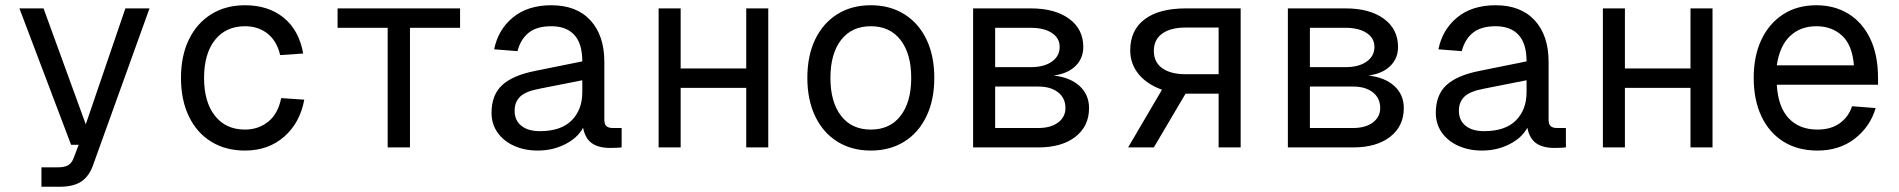

<svg xmlns="http://www.w3.org/2000/svg" viewBox="-20 -562 7240 732"><path d="M138 150V76H199Q227 76 240.5 67.5Q254 59 261 40L280 -10H251L54 -530H146L307 -88L458 -530H550L335 67Q320 110 290 130Q260 150 207 150Z M914 12Q840 12 785 -22Q730 -56 700 -118.5Q670 -181 670 -265Q670 -349 700 -411Q730 -473 785 -507.5Q840 -542 914 -542Q1003 -542 1061.5 -494.5Q1120 -447 1136 -358L1048 -352Q1036 -405 1000.5 -433.5Q965 -462 914 -462Q841 -462 799.5 -409.5Q758 -357 758 -265Q758 -173 799.5 -120.5Q841 -68 914 -68Q965 -68 1002.5 -98Q1040 -128 1052 -188L1140 -182Q1124 -94 1063.5 -41Q1003 12 914 12Z M1458 0V-456H1267V-530H1734V-456H1543V0Z M2030 12Q1980 12 1940 -6Q1900 -24 1877 -56.5Q1854 -89 1854 -132Q1854 -200 1894.5 -237.5Q1935 -275 2022 -292L2200 -328Q2200 -396 2169.5 -429Q2139 -462 2082 -462Q2027 -462 1996 -437.5Q1965 -413 1953 -367L1864 -374Q1879 -449 1935.5 -495.5Q1992 -542 2082 -542Q2178 -542 2231 -484.5Q2284 -427 2284 -326V-106Q2284 -88 2292 -81Q2300 -74 2316 -74H2350V0Q2334 2 2306 2Q2262 2 2236.5 -16Q2211 -34 2203 -75Q2182 -36 2134.5 -12Q2087 12 2030 12ZM2038 -62Q2119 -62 2159.5 -103Q2200 -144 2200 -210V-256L2038 -224Q1984 -214 1963 -193.5Q1942 -173 1942 -140Q1942 -103 1967.5 -82.5Q1993 -62 2038 -62Z M2491 0V-530H2575V-301H2825V-530H2909V0H2825V-227H2575V0Z M3300 12Q3227 12 3172.5 -22Q3118 -56 3088 -118.5Q3058 -181 3058 -265Q3058 -350 3088 -412Q3118 -474 3172.5 -508Q3227 -542 3300 -542Q3373 -542 3427.5 -508Q3482 -474 3512 -412Q3542 -350 3542 -265Q3542 -181 3512 -118.5Q3482 -56 3427.5 -22Q3373 12 3300 12ZM3300 -68Q3373 -68 3413.5 -120.5Q3454 -173 3454 -265Q3454 -357 3413.5 -409.5Q3373 -462 3300 -462Q3227 -462 3186.5 -409.5Q3146 -357 3146 -265Q3146 -173 3186.5 -120.5Q3227 -68 3300 -68Z M3690 0V-530H3910Q4002 -530 4056 -490.5Q4110 -451 4110 -383Q4110 -339 4080 -310Q4050 -281 3997 -274Q4060 -267 4096 -234Q4132 -201 4132 -150Q4132 -81 4080 -40.5Q4028 0 3939 0ZM3774 -306H3910Q3960 -306 3990 -327Q4020 -348 4020 -383Q4020 -417 3990 -436.5Q3960 -456 3910 -456H3774ZM3774 -74H3939Q3986 -74 4014 -95Q4042 -116 4042 -150Q4042 -188 4014 -210Q3986 -232 3939 -232H3774Z M4281 0 4410 -220Q4352 -241 4320.5 -280Q4289 -319 4289 -370Q4289 -447 4344 -488.5Q4399 -530 4501 -530H4710V0H4626V-205H4500L4379 0ZM4501 -279H4626V-457H4501Q4443 -457 4411 -434Q4379 -411 4379 -368Q4379 -325 4411 -302Q4443 -279 4501 -279Z M4890 0V-530H5110Q5202 -530 5256 -490.5Q5310 -451 5310 -383Q5310 -339 5280 -310Q5250 -281 5197 -274Q5260 -267 5296 -234Q5332 -201 5332 -150Q5332 -81 5280 -40.5Q5228 0 5139 0ZM4974 -306H5110Q5160 -306 5190 -327Q5220 -348 5220 -383Q5220 -417 5190 -436.5Q5160 -456 5110 -456H4974ZM4974 -74H5139Q5186 -74 5214 -95Q5242 -116 5242 -150Q5242 -188 5214 -210Q5186 -232 5139 -232H4974Z M5630 12Q5580 12 5540 -6Q5500 -24 5477 -56.5Q5454 -89 5454 -132Q5454 -200 5494.5 -237.5Q5535 -275 5622 -292L5800 -328Q5800 -396 5769.5 -429Q5739 -462 5682 -462Q5627 -462 5596 -437.5Q5565 -413 5553 -367L5464 -374Q5479 -449 5535.5 -495.5Q5592 -542 5682 -542Q5778 -542 5831 -484.5Q5884 -427 5884 -326V-106Q5884 -88 5892 -81Q5900 -74 5916 -74H5950V0Q5934 2 5906 2Q5862 2 5836.5 -16Q5811 -34 5803 -75Q5782 -36 5734.5 -12Q5687 12 5630 12ZM5638 -62Q5719 -62 5759.5 -103Q5800 -144 5800 -210V-256L5638 -224Q5584 -214 5563 -193.5Q5542 -173 5542 -140Q5542 -103 5567.5 -82.5Q5593 -62 5638 -62Z M6091 0V-530H6175V-301H6425V-530H6509V0H6425V-227H6175V0Z M6909 12Q6834 12 6779.5 -22Q6725 -56 6695.5 -118.5Q6666 -181 6666 -265Q6666 -349 6695.5 -411Q6725 -473 6778.5 -507.5Q6832 -542 6905 -542Q6974 -542 7027 -509.5Q7080 -477 7110 -415Q7140 -353 7140 -264V-239H6754Q6759 -154 6799.5 -111Q6840 -68 6909 -68Q6961 -68 6994.5 -92.5Q7028 -117 7041 -157L7131 -150Q7110 -79 7051.5 -33.5Q6993 12 6909 12ZM6754 -313H7048Q7042 -390 7003 -426Q6964 -462 6905 -462Q6844 -462 6804.5 -424.5Q6765 -387 6754 -313Z"/></svg>

Font: Geist Mono
Style: Regular
Weight: 400
Monospace: yes
Designer: Basement.studio, Andrés Briganti, Mateo Zaragoza
Foundry: Basement.studio, Vercel, Andrés Briganti, Guido Ferreyra, Mateo Zaragoza
Version: Version 1.500; ttfautohint (v1.8.4.7-5d5b)